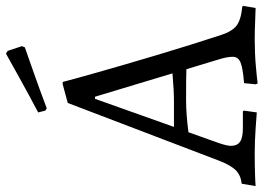

<svg xmlns="http://www.w3.org/2000/svg" viewBox="-159 -740 891 649"><g transform="rotate(-90 286.5 -415.5)"><path d="M589 -42 591 -38 584 3Q572 3 540.5 1.5Q509 0 478 0Q430 0 385.5 4Q341 8 329 10L326 3L330 -36Q381 -40 400 -48Q419 -56 419 -74Q419 -94 410 -122L377 -231Q353 -232 273 -232Q225 -232 164 -224L127 -120Q118 -93 118 -81Q118 -59 132 -49.5Q146 -40 178 -40H235L237 -36L231 7Q219 6 176 3Q133 0 92 0Q55 0 23.5 1Q-8 2 -18 3L-10 -44Q18 -47 35 -63.5Q52 -80 68 -121L263 -632L326 -649H334Q340 -625 364.5 -538Q389 -451 424.5 -332Q460 -213 493 -113Q505 -76 525 -61Q545 -46 589 -42ZM363 -278 284 -540H277L182 -273H270Q305 -273 363 -278ZM245 -703 237 -708 231 -732Q290 -763 351 -797Q412 -831 430 -841L439 -835L455 -787L451 -777Q434 -771 372.5 -749.5Q311 -728 245 -703Z"/></g></svg>

Font: Sahitya
Style: Regular
Weight: 400
Designer: Juan Pablo del Peral
Foundry: Juan Pablo del Peral (http://www.huertatipografica.com)
Version: Version 1.001;PS 001.000;hotconv 1.0.70;makeotf.lib2.5.58329